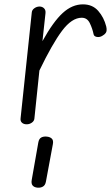

<svg xmlns="http://www.w3.org/2000/svg" viewBox="-20 -571 510 882"><path d="M102.5 0Q89 0 81 -7.2Q73 -14.5 74.5 -27L126 -514Q127 -525.5 138 -533.2Q149 -541 161.5 -541Q174 -541 182.2 -533Q190.5 -525 189 -510.5L175 -382Q224.5 -471.5 268 -511.2Q311.5 -551 361 -551Q405 -551 431.2 -521Q457.5 -491 468 -449.5Q472.5 -429.5 466.2 -420.5Q460 -411.5 448.5 -405.5Q436.5 -399 424.2 -401.5Q412 -404 410 -413.5Q404.5 -440 392.5 -464.8Q380.5 -489.5 355.5 -489.5Q310 -489.5 265 -429.5Q220 -369.5 161 -247L138 -26.5Q137 -15 126.2 -7.5Q115.5 0 102.5 0ZM151.5 291Q137 289.5 129.8 281Q122.5 272.5 126 254L156 83.5Q159 66.5 169.2 60.8Q179.5 55 195 56.5Q210 58 218 65.8Q226 73.5 223 90.5L191 263Q188 280 177 286.2Q166 292.5 151.5 291Z"/></svg>

Font: Edu NSW ACT Cursive
Style: Regular
Weight: 400
Designer: Tina and Corey Anderson, Eben Sorkin, Mirko Velimirovic
Foundry: Sorkin Type Co.
Version: Version 2.000